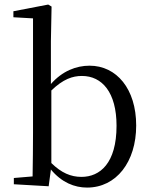

<svg xmlns="http://www.w3.org/2000/svg" viewBox="-20 -750 678 860"><path d="M210 -19.7V-344.7C263 -395.8 305 -409.8 347 -409.8C436.9 -409.8 502 -336.7 502 -186.7C502 -18.8 427.9 42.3 344.9 42.3C297 42.3 255 24.3 210 -19.7ZM208 9.3C256 67.3 314 90.3 370 90.2C501.1 90.2 590 -24.8 590 -187.8C590 -351.8 502.1 -455.8 381.1 -455.8C321 -455.8 259 -431.7 208 -373.7V-565.7L211 -720.6L196 -729.6L40 -699.6V-672.7L127.9 -667.7V-153.8C127.9 -98.7 127 -15.7 126 40.2L42 47.3V75.3L198 84.3Z"/></svg>

Font: YuFanDanQingSong
Style: Regular
Weight: 100
Foundry: 余繁
Version: Version 1.0